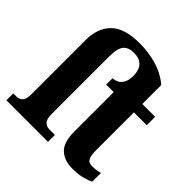

<svg xmlns="http://www.w3.org/2000/svg" viewBox="-203 -931 1101 1101"><g transform="rotate(45 347.5 -381.0)"><path d="M545 10Q481 10 442.5 -25.5Q404 -61 404 -149V-468H343V-520Q360 -520 377.5 -528.5Q395 -537 406.5 -558Q418 -579 418 -615Q418 -640 410 -661.5Q402 -683 382 -696.5Q362 -710 325 -710Q285 -710 263 -686.5Q241 -663 241 -592V-127Q241 -87 256 -71.5Q271 -56 294 -56H339V0H2V-56H27Q50 -56 64.5 -70.5Q79 -85 79 -127V-567Q79 -663 134 -717.5Q189 -772 313 -772Q383 -772 449 -753Q515 -734 568 -690V-536H672V-468H568V-163Q568 -120 577.5 -100Q587 -80 616 -80Q653 -80 680 -89V-18Q665 -10 631 0Q597 10 545 10Z"/></g></svg>

Font: Noto Serif ExtraCondensed Black
Style: Regular
Weight: 900
Width: 2
Designer: Monotype Design Team
Foundry: Monotype Imaging Inc.
Version: Version 2.015; ttfautohint (v1.8.4.7-5d5b)